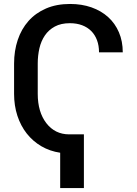

<svg xmlns="http://www.w3.org/2000/svg" viewBox="-20 -757 684 960"><path d="M330.6 -737.2Q388.8 -737.2 437.3 -720.2Q485.8 -703.1 520.6 -671.7Q555.4 -640.3 574.6 -595.5Q593.8 -550.8 593.8 -495.4H475.1Q475.1 -529.1 465 -556.1Q454.9 -583.1 436.1 -601.9Q417.3 -620.7 390.3 -630.9Q363.3 -641 329.5 -641Q284.8 -641 254.1 -624.3Q223.4 -607.6 204.4 -579.7Q185.4 -551.8 177 -515.3Q168.7 -478.7 168.7 -439.3V-288Q168.7 -197.1 211.6 -141.3Q255 -85.2 326 -85.2H399.5V183.2H280.9V6.7Q229 -1.1 186.6 -25.9Q144.2 -50.8 113.8 -89.3Q83.5 -127.8 66.9 -178.4Q50.4 -229 50.4 -288V-438.9Q50.4 -502.8 68.7 -557.4Q87 -611.9 122.3 -651.8Q157.7 -691.8 210 -714.5Q262.4 -737.2 330.6 -737.2Z"/></svg>

Font: Inter P Medium
Style: Regular
Weight: 500
Designer: Rasmus Andersson
Foundry: rsms
Version: Version 3.018;git-588b23468